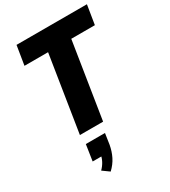

<svg xmlns="http://www.w3.org/2000/svg" viewBox="-238 -818 1089 1233"><g transform="rotate(-30 306.5 -201.5)"><path d="M154 0 243 -563H68L91 -705H613L590 -563H415L326 0ZM208 302 158 266Q179 245 191.5 221Q204 197 207 174L235 188H140L158 69H300L288 149Q280 194 261 232Q242 270 208 302Z"/></g></svg>

Font: Nunito Sans 10pt Condensed Black
Style: Italic
Weight: 900
Width: 3
Italic angle: -9°
Designer: Vernon Adams
Foundry: Vernon Adams
Version: Version 3.101;gftools[0.9.27]